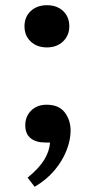

<svg xmlns="http://www.w3.org/2000/svg" viewBox="-20 -546 365 737"><path d="M160 -364Q122 -364 98 -386.5Q74 -409 74 -445Q74 -481 98 -503.5Q122 -526 160 -526Q199 -526 222.5 -503.5Q246 -481 246 -445Q246 -410 222 -387Q198 -364 160 -364ZM113 171 86 136Q130 100 150 67Q170 34 172 1H153Q118 1 97.5 -15.5Q77 -32 77 -65Q77 -99 99.5 -121.5Q122 -144 159 -144Q206 -144 228.5 -114.5Q251 -85 251 -44Q251 -9 235.5 31Q220 71 189.5 107.5Q159 144 113 171Z"/></svg>

Font: Literata 36pt SemiBold
Style: Regular
Weight: 600
Designer: Latin by Veronika Burian and Jose Scaglione. Greek by Irene Vlachou. Cyrillic by Vera Evstafieva.
Foundry: TypeTogether
Version: Version 3.002